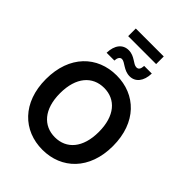

<svg xmlns="http://www.w3.org/2000/svg" viewBox="-297 -1212 1364 1364"><g transform="rotate(45 385.0 -529.5)"><path d="M385.3 9.8C576.7 9.8 721.7 -127.4 721.7 -363.3C721.7 -600.1 576.7 -737.3 385.3 -737.3C192.9 -737.3 47.9 -600.1 47.9 -363.3C47.9 -127.9 192.9 9.8 385.3 9.8ZM385.3 -115.7C269.5 -115.7 189.9 -203.1 189.9 -363.3C189.9 -524.4 269.5 -611.8 385.3 -611.8C500.5 -611.8 579.6 -524.4 579.6 -363.3C579.6 -202.6 500.5 -115.7 385.3 -115.7ZM454.6 -797.4C510.7 -797.4 550.3 -843.3 552.2 -922.9H475.6C473.6 -891.6 464.8 -876.5 443.4 -876.5C410.2 -876.5 380.4 -924.8 319.3 -924.8C260.3 -924.8 222.7 -878.9 220.7 -800.3H298.8C299.8 -826.7 310.1 -846.2 329.6 -846.2C359.9 -846.2 394 -797.4 454.6 -797.4ZM526.4 -1068.8H245.6V-992.2H526.4Z"/></g></svg>

Font: Raveo SemiBold
Style: Regular
Weight: 600
Designer: Jakub Foglar, Rasmus Andersson (Inter)
Foundry: Jakubfoglar.com
Version: Version 1.100;Glyphs 3.2.3 (3260)